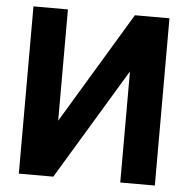

<svg xmlns="http://www.w3.org/2000/svg" viewBox="-51 -762 803 813"><g transform="rotate(5 350.0 -355.5)"><path d="M489.7 -710.9H636.7V0H489.7V-472.2L205.1 0H58.6V-710.9H205.1V-237.8Z"/></g></svg>

Font: MAUL Bold
Style: Bold
Weight: 700
Designer: MAUL
Version: Version 1.0; 2020; ttfautohint (v1.8.3)